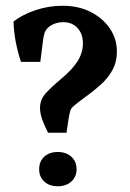

<svg xmlns="http://www.w3.org/2000/svg" viewBox="-20 -641 451 667"><path d="M147 -180Q138 -197 128.5 -221Q119 -245 119 -266Q119 -295 138.5 -316.5Q158 -338 190 -365Q230 -398 249 -427.5Q268 -457 268 -491Q268 -523 249.5 -543.5Q231 -564 199 -564Q183 -564 168 -558Q153 -552 144 -542Q137 -534 134.5 -525.5Q132 -517 130 -505L120 -426H53Q42 -458 35 -494Q28 -530 27 -566Q55 -589 101.5 -605Q148 -621 197 -621Q252 -621 294 -600Q336 -579 361 -543Q386 -507 386 -462Q386 -425 370 -396.5Q354 -368 328 -345Q302 -322 271 -300Q248 -283 237.5 -274Q227 -265 224.5 -257Q222 -249 219 -233L211 -180ZM181 6Q151 6 133.5 -10.5Q116 -27 116 -53Q116 -80 133.5 -96.5Q151 -113 181 -113Q210 -113 228 -96.5Q246 -80 246 -53Q246 -27 228 -10.5Q210 6 181 6Z"/></svg>

Font: Rasa SemiBold
Style: Regular
Weight: 600
Designer: Anna Giedrys (Yrsa+Rasa design), David Brezina (Yrsa art-direction, Rasa art-direction, design)
Foundry: Rosetta Type Foundry
Version: Version 2.004